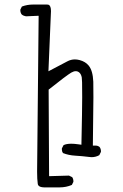

<svg xmlns="http://www.w3.org/2000/svg" viewBox="-20 -706 540 844"><path d="M143.1 48.8Q143.1 82.5 146 102.1Q146.5 107.4 149.9 110.4Q156.2 117.2 173.8 117.7H241.7Q271 117.7 295.9 106.9L302.2 94.2Q302.7 92.8 302.7 91.8Q302.7 80.6 297.4 72.8L283.2 65.9L195.8 68.4L193.8 -312Q271 -373.5 293 -386.7Q297.9 -389.2 302.5 -391.1Q307.1 -393.1 313 -393.1Q322.8 -393.1 329.8 -386Q336.9 -378.9 339.4 -365.7Q340.3 -359.4 340.8 -344Q341.3 -328.6 341.3 -278.1Q341.3 -227.5 337.9 -69.8L323.2 -71.8Q306.6 -74.2 293.5 -74.2Q271.5 -74.2 259.3 -67.9L252 -53.7Q252 -51.8 252 -48.3Q252 -40 256.8 -33.2Q281.2 -23.4 310.8 -21.7Q340.3 -20 371.6 -16.1Q377 -15.1 382.3 -15.1Q400.9 -15.1 416.5 -23.9L423.3 -37.6Q423.8 -39.1 423.8 -40Q423.8 -52.2 417.5 -60.1Q409.7 -65.9 401.4 -65.9H388.2Q390.6 -226.1 390.6 -278.3Q390.6 -330.6 390.1 -346.7Q388.2 -395.5 369.6 -418Q355.5 -435.1 330.1 -441.9Q319.3 -444.8 309.1 -444.8Q292 -444.8 276.4 -436.5L192.9 -392.6Q204.1 -656.7 204.1 -657.2Q204.1 -680.7 193.4 -685.1Q190.9 -686 187.5 -686H125Q99.1 -686 76.2 -677.2L69.8 -664.6Q69.3 -663.1 69.3 -662.1Q69.3 -649.9 75.7 -642.1Q84 -635.7 94.2 -634.3L149.9 -636.7Z"/></svg>

Font: NaikaiFont
Style: ExtraLight
Weight: 200
Version: Version 1.89